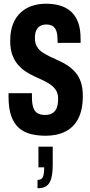

<svg xmlns="http://www.w3.org/2000/svg" viewBox="-20 -719 486 1034"><path d="M226 12Q183 12 146.5 3Q110 -6 83 -29Q56 -52 41 -93Q26 -134 26 -198Q26 -202 26 -207.5Q26 -213 26 -217H152Q152 -212 152 -207Q152 -202 152 -197Q152 -160 159.5 -139Q167 -118 182.5 -109Q198 -100 223 -100Q237 -100 248 -103Q259 -106 268 -113.5Q277 -121 282.5 -131Q288 -141 290.5 -155.5Q293 -170 293 -188Q293 -214 282 -232Q271 -250 252.5 -263Q234 -276 211.5 -286.5Q189 -297 164 -308.5Q139 -320 116.5 -335Q94 -350 75.5 -372Q57 -394 46 -424.5Q35 -455 35 -499Q35 -553 50.5 -591Q66 -629 93 -653Q120 -677 154.5 -688Q189 -699 227 -699Q269 -699 303 -689Q337 -679 362 -657Q387 -635 400.5 -599Q414 -563 414 -510V-488H290V-503Q290 -530 284.5 -548.5Q279 -567 266 -577Q253 -587 229 -587Q211 -587 197 -579.5Q183 -572 175.5 -556Q168 -540 168 -514Q168 -487 178.5 -468.5Q189 -450 208 -437.5Q227 -425 249.5 -414Q272 -403 297 -392Q322 -381 344.5 -366Q367 -351 386 -329.5Q405 -308 415.5 -277Q426 -246 426 -202Q426 -128 401.5 -80.5Q377 -33 332 -10.5Q287 12 226 12ZM182 295V250Q203 250 210.5 235Q218 220 218 182H187V71H264V166Q264 214 256 242Q248 270 230.5 282.5Q213 295 182 295Z"/></svg>

Font: Archivo ExtraCondensed
Style: Bold
Weight: 700
Width: 2
Designer: Hector Gatti
Foundry: Omnibus-Type
Version: Version 2.001